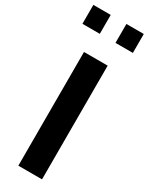

<svg xmlns="http://www.w3.org/2000/svg" viewBox="-264 -1014 818 1056"><g transform="rotate(30 145.0 -486.0)"><path d="M305.2 -852.1H194.8V-972.2H305.2ZM95.2 -852.1H-15.1V-972.2H95.2ZM220.2 0H69.8V-722.2H220.2Z"/></g></svg>

Font: Perun
Style: Bold
Weight: 700
Foundry: Copyright (c) Stefan Peev, Context Ltd, 2016
Version: Version 1.0000